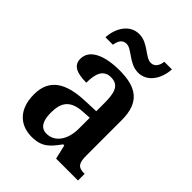

<svg xmlns="http://www.w3.org/2000/svg" viewBox="-217 -860 980 980"><g transform="rotate(45 273.0 -370.0)"><path d="M341 -606C406 -606 447 -668 451 -740H396C393 -713 380 -687 351 -687C311 -687 271 -750 206 -750C139 -750 99 -687 95 -616H149C153 -643 164 -669 195 -669C235 -669 274 -606 341 -606ZM188 10C261 10 289 -22 329 -77H337L355 0H513V-48H509C467 -48 453 -64 453 -119V-376C453 -502 390 -548 266 -548C163 -548 82 -517 82 -448C82 -402 118 -383 190 -383C190 -447 205 -492 260 -492C319 -492 329 -445 329 -373V-316L252 -313C112 -308 43 -259 43 -152C43 -41 107 10 188 10ZM230 -55C189 -55 170 -88 170 -147C170 -222 198 -261 282 -266L329 -269V-191C329 -110 290 -55 230 -55Z"/></g></svg>

Font: Noto Serif Armenian SemiCondensed SemiBold
Style: Regular
Weight: 600
Width: 4
Designer: Monotype Design Team
Foundry: Monotype Imaging Inc.
Version: Version 2.008